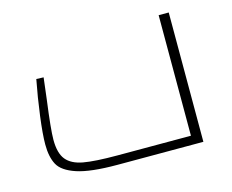

<svg xmlns="http://www.w3.org/2000/svg" viewBox="-77 -608 868 717"><g transform="rotate(-15 357.0 -250.0)"><path d="M627 -500V0H295Q191 0 138.5 -17.5Q86 -35 70 -65Q54 -95 54 -143Q54 -182 63 -251.5Q72 -321 85 -388L113 -387L103 -304Q88 -192 88 -152Q88 -100 108.5 -75Q129 -50 173 -42Q217 -34 304 -34H588V-500Z"/></g></svg>

Font: Cairo ExtraLight
Style: Regular
Weight: 250
Designer: Mohamed Gaber, the designers of Titillium
Foundry: Kief Type Foundry
Version: Version 2.009; ttfautohint (v1.5.33-1714) -l 8 -r 50 -G 200 